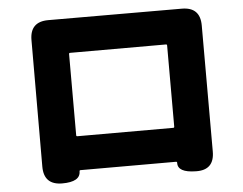

<svg xmlns="http://www.w3.org/2000/svg" viewBox="-52 -787 1105 874"><g transform="rotate(-5 500.0 -350.0)"><path d="M198 23Q114 23 114 -61L115 -639Q115 -723 199 -723L809 -722Q893 -722 893 -638V-62Q893 23 809 21Q725 20 727 -25Q727 -30 722 -30H286Q281 -30 281 -25Q281 23 198 23ZM280 -190Q280 -185 285 -185H723Q728 -185 728 -190V-561Q728 -566 723 -566H285Q280 -566 280 -561Z"/></g></svg>

Font: Resource Han Rounded KR Heavy
Style: Regular
Weight: 900
Designer: Cyano Hao (round all glyphs); Ryoko NISHIZUKA 西塚涼子 (kana, bopomofo & ideographs); Paul D. Hunt (Latin, Greek & Cyrillic)
Foundry: Cyano Hao
Version: 0.990